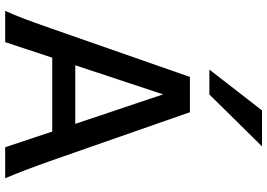

<svg xmlns="http://www.w3.org/2000/svg" viewBox="-165 -866 1031 741"><g transform="rotate(90 350.5 -495.5)"><path d="M88.4 -173.3 276.9 -712.9H413.1L601.6 -173.3Q641.1 -62 668 0H548.3L487.8 -181.6H202.6L142.6 0H22Q36.1 -31.2 50.8 -69.3Q65.4 -107.4 88.4 -173.3ZM344.2 -609.4 231.9 -270.5H458ZM544.9 -991.2 344.7 -788.1H248.5L406.2 -991.2Z"/></g></svg>

Font: Lesson One Medium
Style: Regular
Weight: 500
Designer: But Ko, Victor Gaultney, Annie Olsen, Julie Remington, Don Collingsworth, Eric Hays, Becca Hirsbrunner
Version: Version 1.100